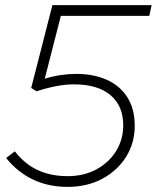

<svg xmlns="http://www.w3.org/2000/svg" viewBox="-20 -720 613 751"><path d="M244 11Q169 11 108.5 -18Q48 -47 4 -102L38 -128Q76 -79 127 -55Q178 -31 245 -31Q308 -31 357 -57.5Q406 -84 434 -129Q462 -174 462 -230Q462 -306 412 -348Q362 -390 270 -390Q236 -390 199.5 -383Q163 -376 123 -363L102 -376L185 -700H573L564 -658H218L155 -412Q187 -422 218 -426.5Q249 -431 278 -431Q345 -431 396.5 -408.5Q448 -386 477.5 -340.5Q507 -295 507 -227Q507 -162 474 -108Q441 -54 381.5 -21.5Q322 11 244 11Z"/></svg>

Font: Red Hat Display
Style: Italic
Weight: 300
Italic angle: -12°
Designer: Pentagram, MCKL
Foundry: Pentagram, MCKL
Version: Version 1.023